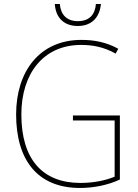

<svg xmlns="http://www.w3.org/2000/svg" viewBox="-20 -923 687 953"><path d="M481 -903H456C452 -852 425 -818 366 -818C311 -818 281 -851 277 -903H252C257 -831 301 -794 366 -794C433 -794 474 -834 481 -903ZM342 -350V-325H549V-46C503 -27 444 -15 379 -15C193 -15 86 -130 86 -355C86 -555 193 -700 383 -700C439 -700 495 -690 554 -657L567 -681C509 -713 449 -725 384 -725C177 -725 60 -569 60 -355C60 -129 166 10 377 10C444 10 516 -4 575 -32V-350Z"/></svg>

Font: Noto Sans Gurmukhi SemiCondensed Thin
Style: Regular
Weight: 100
Width: 4
Designer: Jelle Bosma - Monotype Design Team
Foundry: Monotype Imaging Inc.
Version: Version 2.004